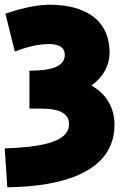

<svg xmlns="http://www.w3.org/2000/svg" viewBox="-36 -584 523 815"><path d="M173 -397C128 -397 80 -386 27 -365L-13 -526C29 -541 110 -564 174 -564C320 -564 429 -504 429 -360C429 -308 404 -258 352 -221C413 -187 450 -129 450 -55C450 143 237 208 -5 211L-16 46C111 41 257 27 257 -57C257 -111 199 -123 140 -123H89V-284C184 -284 239 -302 239 -351C239 -381 217 -397 173 -397Z"/></svg>

Font: Repo Black
Style: Regular
Weight: 900
Designer: Stefan Peev
Foundry: Context Ltd
Version: Version 1.502